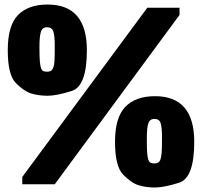

<svg xmlns="http://www.w3.org/2000/svg" viewBox="-20 -812 890 846"><path d="M187 -691.9Q166.5 -691.9 160.2 -671.6Q153.8 -651.4 153.8 -606.4Q153.8 -562 155.5 -542.5Q157.2 -522.9 160.6 -512.5Q164.1 -502 170.4 -499Q176.8 -496.1 187.5 -496.1Q198.2 -496.1 204.6 -500Q210.9 -503.9 215.1 -514.9Q219.2 -525.9 220.2 -544.9Q221.2 -564 221.2 -610.4Q221.2 -656.7 214.6 -674.3Q208 -691.9 187 -691.9ZM189.9 -792Q362.8 -792 362.8 -590.8Q362.8 -432.1 295.9 -411.1Q229 -390.1 189.5 -390.1Q149.9 -390.1 117.4 -400.1Q85 -410.2 49.6 -446.3Q14.2 -482.4 14.2 -591.1Q14.2 -699.7 59.3 -745.8Q104.5 -792 189.9 -792ZM643.6 -95Q649.9 -91.8 659.9 -91.8Q669.9 -91.8 677 -95.9Q684.1 -100.1 687.5 -111.1Q690.9 -122.1 692.4 -141.1Q693.8 -160.2 693.8 -206.3Q693.8 -252.4 687.5 -270.3Q681.2 -288.1 660.6 -288.1Q640.1 -288.1 633.5 -268.6Q627 -249 627 -203.1Q627 -157.2 628.4 -138.2Q629.9 -119.1 633.5 -108.6Q637.2 -98.1 643.6 -95ZM663.1 -388.2Q835.9 -388.2 835.9 -187Q835.9 -27.8 769 -6.8Q702.1 14.2 662.6 14.2Q623 14.2 590.6 4.2Q558.1 -5.9 522.5 -42.7Q486.8 -79.6 486.8 -187Q486.8 -294.4 532.2 -341.3Q577.6 -388.2 663.1 -388.2ZM771 -777.8V-746.1L221.2 0H78.1V-32.2L628.9 -777.8Z"/></svg>

Font: AlfaSlabOne-Regular
Style: Regular
Weight: 400
Designer: JM Sole
Foundry: JM Sole
Version: Version 1.001